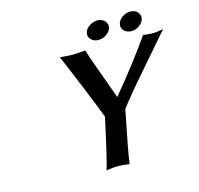

<svg xmlns="http://www.w3.org/2000/svg" viewBox="-113 -911 1076 1038"><g transform="rotate(-15 425.0 -392.0)"><path d="M538.1 -283.2 541 -285.2Q495.1 -59.6 486.8 5.9Q451.2 0 424.8 0Q393.6 0 357.9 5.9Q373.5 -41 424.8 -276.9Q406.2 -326.7 349.4 -465.1Q292.5 -603.5 272 -649.9Q319.8 -645 346.2 -645Q366.2 -645 414.1 -649.9Q434.1 -585.4 494.1 -423.8Q501 -405.8 516.1 -361.8Q647.9 -519.5 737.8 -649.9Q771 -645 788.1 -645Q809.6 -645 850.1 -651.9Q776.9 -566.4 727.1 -509.8Q584.5 -347.2 538.1 -283.2ZM631.8 -738.8Q635.3 -758.8 657 -774.4Q678.7 -790 703.1 -790Q728.5 -790 743.2 -774.2Q757.8 -758.3 753.9 -736.8Q748.5 -715.8 728.3 -700.9Q708 -686 683.1 -686Q658.7 -686 642.8 -701.7Q627 -717.3 631.8 -738.8ZM446.8 -738.8Q450.2 -758.8 472.4 -774.4Q494.6 -790 519 -790Q543.9 -790 558.8 -774.2Q573.7 -758.3 570.8 -736.8Q565.4 -715.8 544.7 -700.9Q523.9 -686 499 -686Q474.1 -686 458.3 -701.7Q442.4 -717.3 446.8 -738.8Z"/></g></svg>

Font: Linear Smooth
Style: Bold Italic
Weight: 700
Designer: Philipp H. Poll, Flanker
Foundry: Philipp H. Poll, reworked by Flanker
Version: Version 1.061 | FøM Fix